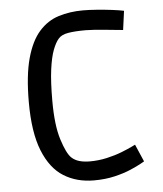

<svg xmlns="http://www.w3.org/2000/svg" viewBox="-52 -756 692 816"><g transform="rotate(-5 294.0 -348.0)"><path d="M316 14Q243 14 187.5 -20.5Q132 -55 100.5 -133.5Q69 -212 69 -341Q69 -455 89 -527.5Q109 -600 144.5 -640Q180 -680 228 -695Q276 -710 332 -710Q357 -710 390.5 -707.5Q424 -705 456 -701Q488 -697 506 -693L495 -612Q485 -613 464.5 -615Q444 -617 419 -619.5Q394 -622 371.5 -623.5Q349 -625 337 -625Q290 -625 261 -620Q232 -615 219 -599Q206 -584 194.5 -554Q183 -524 176 -472Q169 -420 169 -338Q169 -234 188.5 -172.5Q208 -111 228 -92Q242 -79 261.5 -73.5Q281 -68 306 -68Q343 -68 378.5 -76Q414 -84 442 -95Q470 -106 486.5 -114Q503 -122 503 -122L535 -48Q535 -48 519 -39Q503 -30 474 -17.5Q445 -5 405 4.5Q365 14 316 14Z"/></g></svg>

Font: Ruda Medium
Style: Regular
Weight: 500
Version: Version 2.001